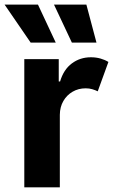

<svg xmlns="http://www.w3.org/2000/svg" viewBox="-43 -797 485 817"><path d="M60.4 0V-545.5H207V-450.3H212.7Q227.6 -501.1 262.8 -527.2Q297.9 -553.3 343.8 -553.3Q365.8 -553.3 384.6 -547.9Q403.4 -542.6 418.3 -533.4L372.9 -408.4Q362.2 -413.7 349.6 -417.4Q337 -421.2 321.4 -421.2Q290.8 -421.2 266 -406.8Q241.1 -392.4 226.6 -367.2Q212 -342 211.6 -308.6V0ZM87.4 -615.8 -23.4 -777.3H118.6L194.2 -615.8ZM262.8 -615.8 186.8 -777.3H324.6L367.5 -615.8Z"/></svg>

Font: InterMG
Style: Bold
Weight: 700
Designer: Rasmus Andersson
Foundry: rsms
Version: Version 3.019;December 26, 2023;FontCreator 15.0.0.2955 64-b